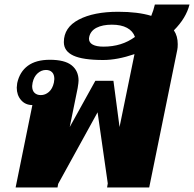

<svg xmlns="http://www.w3.org/2000/svg" viewBox="-20 -828 857 848"><path d="M748 -694Q765 -669 765 -633Q765 -617 763 -608L639 0H453L456 -18L411 -332L237 -16L234 0H49L123 -364Q92 -364 73 -386Q54 -408 54 -441Q54 -447 56 -461Q67 -511 103 -537.5Q139 -564 200 -564Q266 -564 296.5 -539.5Q327 -515 327 -472Q327 -463 323 -439L288 -267L401 -471H481L508 -267L574 -589Q498 -563 436 -563Q346 -563 304 -582.5Q262 -602 262 -642Q262 -707 328 -741.5Q394 -776 502 -776Q589 -776 648 -758Q658 -782 664 -808H817Q802 -748 748 -694ZM373 -657Q373 -640 389.5 -631Q406 -622 437 -622Q518 -622 576 -665Q567 -691 541 -705Q515 -719 474 -719Q433 -719 406.5 -705.5Q380 -692 374 -665Q373 -662 373 -657ZM220 -479Q220 -499 210 -509Q200 -519 183 -519Q163 -519 146.5 -504.5Q130 -490 124 -463Q122 -451 122 -448Q122 -428 132.5 -418Q143 -408 160 -408Q180 -408 196 -422Q212 -436 218 -463Q220 -475 220 -479Z"/></svg>

Font: Trirong Black
Style: Italic
Weight: 900
Italic angle: -12°
Designer: Katatrad Team
Foundry: CadsonDemak
Version: Version 1.001